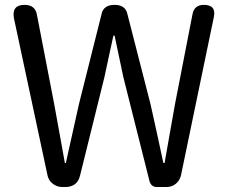

<svg xmlns="http://www.w3.org/2000/svg" viewBox="-20 -753 918 773"><path d="M649.4 0H612.3Q588.9 0 582 -23.4L476.6 -442.4L441.4 -609.4H436.5Q431.6 -586.9 419.4 -530.8Q407.2 -474.6 400.4 -442.4L302.7 -47.9Q292 0 242.2 0H231.4Q209 0 191.9 -13.7Q174.8 -27.3 170.9 -48.8L36.1 -679.7Q26.4 -733.4 79.1 -733.4Q122.1 -733.4 128.9 -692.4L198.2 -334Q205.1 -294.9 219.7 -215.8Q234.4 -136.7 241.2 -96.7H245.1L297.9 -334L389.6 -699.2Q398.4 -733.4 441.4 -733.4Q483.4 -733.4 492.2 -699.2L585.9 -334Q618.2 -189.5 637.7 -96.7H642.6Q650.4 -141.6 665 -223.6Q679.7 -305.7 684.6 -334L754.9 -695.3Q761.7 -733.4 800.8 -733.4Q851.6 -733.4 840.8 -683.6L709 -48.8Q704.1 -26.4 688 -13.2Q671.9 0 649.4 0Z"/></svg>

Font: GenSenMaruGothic TW TTF Regular
Style: Regular
Weight: 400
Version: Version 1.301